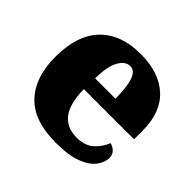

<svg xmlns="http://www.w3.org/2000/svg" viewBox="-139 -709 876 876"><g transform="rotate(45 299.0 -270.5)"><path d="M320 10Q178 10 109.5 -62.5Q41 -135 41 -266Q41 -407 111 -479Q181 -551 308 -551Q426 -551 493.5 -489.5Q561 -428 561 -309V-254H237Q239 -160 272.5 -117Q306 -74 370 -74Q421 -74 451.5 -100Q482 -126 498 -166Q517 -161 529.5 -148Q542 -135 542 -115Q542 -85 520 -56Q498 -27 449.5 -8.5Q401 10 320 10ZM370 -325Q370 -399 356.5 -438.5Q343 -478 313 -478Q281 -478 260 -439Q239 -400 239 -325Z"/></g></svg>

Font: Noto Serif Hentaigana Black
Style: Regular
Weight: 900
Designer: Kazuhiro Yamada
Foundry: nipponia
Version: Version 1.000; ttfautohint (v1.8.4.7-5d5b)